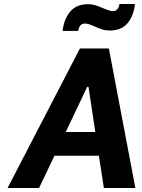

<svg xmlns="http://www.w3.org/2000/svg" viewBox="-20 -943 713 963"><path d="M476 -162H253L176 0H18L381 -700H526L659 0H501ZM458 -281 424 -507H417L310 -281ZM422 -922Q441 -922 459 -916.5Q477 -911 499 -901Q511 -896 524 -891.5Q537 -887 546 -887Q561 -887 569.5 -898Q578 -909 579 -923H657Q651 -865 620.5 -827.5Q590 -790 530 -790Q510 -790 492.5 -795.5Q475 -801 453 -811Q449 -813 433.5 -819Q418 -825 406 -825Q390 -825 382 -814Q374 -803 372 -788H294Q300 -845 331 -883.5Q362 -922 422 -922Z"/></svg>

Font: Be Vietnam ExtraBold
Style: Italic
Weight: 800
Italic angle: -9.778°
Designer: Gabriel Lam
Foundry: TypeRant
Version: Version 3.000